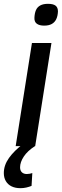

<svg xmlns="http://www.w3.org/2000/svg" viewBox="-66 -764 323 1004"><path d="M16 0 101 -539H203L118 0ZM185 -744Q212 -744 224.5 -734.5Q237 -725 237 -704Q236 -680 228 -663.5Q220 -647 204.5 -638.5Q189 -630 165 -630Q140 -630 126.5 -640Q113 -650 114 -671Q115 -695 122 -711Q129 -727 144.5 -735.5Q160 -744 185 -744ZM56 -12 117 0Q78 25 58.5 54.5Q39 84 39 111Q39 128 48.5 137Q58 146 74 146Q82 146 89.5 144.5Q97 143 103 141L99 208Q87 213 72 216.5Q57 220 41 220Q14 220 -5.5 210.5Q-25 201 -35.5 183Q-46 165 -46 141Q-46 100 -19 62Q8 24 56 -12Z"/></svg>

Font: Georama ExtraCondensed Thin Medium
Style: Italic
Weight: 500
Italic angle: -9°
Version: Version 1.001